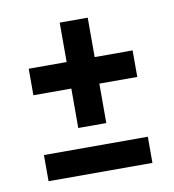

<svg xmlns="http://www.w3.org/2000/svg" viewBox="-56 -553 459 506"><g transform="rotate(-10 173.5 -300.0)"><path d="M34.5 -96.5V-166.5H312.5V-96.5ZM211 -221H136V-503H211ZM34.5 -326.5V-397.5H312.5V-326.5Z"/></g></svg>

Font: Anek Tamil Condensed Medium
Style: Regular
Weight: 500
Width: 3
Designer: Aadarsh Rajan (Tamil), Yesha Goshar (Latin)
Foundry: Ek Type
Version: Version 1.003